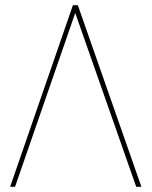

<svg xmlns="http://www.w3.org/2000/svg" viewBox="-20 -720 584 740"><path d="M270 -670 505 0H525L280 -700H261L19 0H38Z"/></svg>

Font: Advent Pro Thin
Style: Regular
Weight: 250
Version: Version 3.000